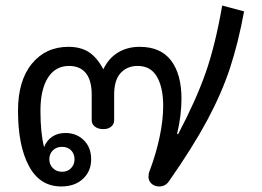

<svg xmlns="http://www.w3.org/2000/svg" viewBox="-20 -664 946 693"><path d="M45 -264Q45 -373 95 -434Q145 -495 227 -495Q271 -495 300.5 -476Q330 -457 353 -414Q372 -454 406 -474.5Q440 -495 484 -495Q560 -495 597.5 -445.5Q635 -396 635 -308Q635 -247 619 -180H623Q687 -301 722 -400.5Q757 -500 782 -644L861 -623Q840 -509 810 -418Q780 -327 728 -230Q676 -133 590 -10Q577 9 555 9Q543 9 534 4Q516 -7 516 -26Q516 -38 520 -47Q543 -108 556 -169Q569 -230 569 -282Q569 -348 546.5 -387Q524 -426 477 -426Q439 -426 415.5 -400.5Q392 -375 392 -322V-230Q392 -216 381.5 -207Q371 -198 353 -198Q334 -198 322.5 -207Q311 -216 311 -230V-322Q311 -374 290 -400Q269 -426 229 -426Q180 -426 153 -383.5Q126 -341 126 -264Q126 -185 139 -133Q149 -158 169 -171Q189 -184 216 -184Q256 -184 282.5 -158Q309 -132 309 -89Q309 -46 279.5 -18.5Q250 9 201 9Q124 9 84.5 -64.5Q45 -138 45 -264ZM249 -89Q249 -109 236.5 -121.5Q224 -134 204 -134Q184 -134 171 -121.5Q158 -109 158 -89Q158 -70 171 -57Q184 -44 204 -44Q224 -44 236.5 -57Q249 -70 249 -89Z"/></svg>

Font: Niramit
Style: Regular
Weight: 400
Version: Version 1.000; ttfautohint (v1.6)